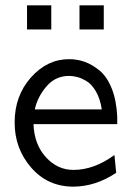

<svg xmlns="http://www.w3.org/2000/svg" viewBox="-20 -680 484 711"><path d="M34.2 -226.1Q34.2 -325.2 94.5 -393.1Q154.8 -460.9 235.8 -460.9Q265.6 -460.9 292.7 -451.4Q319.8 -441.9 347.4 -419.9Q375 -397.9 393.1 -354Q411.1 -310.1 414.1 -249V-220.2H104Q106.9 -145 149.9 -97.9Q192.9 -50.8 252 -50.8Q328.1 -50.8 403.8 -106L410.2 -40Q334 10.7 252 11.2Q156.7 11.2 95.5 -59.3Q34.2 -129.9 34.2 -226.1ZM80.1 -570.8V-660.2H169.9V-570.8ZM108.9 -274.9H356.9Q351.1 -314 335.4 -341.1Q319.8 -368.2 300.3 -379.6Q280.8 -391.1 265.4 -395Q250 -398.9 235.8 -398.9Q185.1 -398.9 151.9 -359.9Q118.7 -320.8 108.9 -274.9ZM274.4 -570.8V-660.2H364.3V-570.8Z"/></svg>

Font: CMU Sans Serif
Style: Medium
Weight: 500
Version: Version 0.7.0